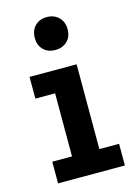

<svg xmlns="http://www.w3.org/2000/svg" viewBox="-105 -722 555 780"><g transform="rotate(-15 173.0 -332.0)"><path d="M40.5 -447.8H238.5V-91.2H321.5V0H40.5V-91.2H123.5V-356.5H40.5ZM170.5 -664.5Q201.5 -664.5 220.8 -645.2Q240 -626 240 -595Q240 -563.9 220.8 -545.1Q201.5 -526.2 170.5 -526.2Q139.5 -526.2 120.8 -545.1Q102 -563.9 102 -595Q102 -626 120.8 -645.2Q139.5 -664.5 170.5 -664.5Z"/></g></svg>

Font: Podkova VF Beta
Style: Regular
Weight: 400
Designer: Ilya Yudin
Foundry: Cyreal (www.cyreal.org)
Version: Version 2.100